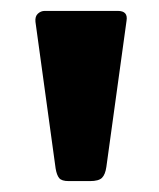

<svg xmlns="http://www.w3.org/2000/svg" viewBox="-20 -762 291 352"><path d="M175 -456Q173 -442 167 -436Q161 -430 145 -430H106Q93 -430 88.5 -435.5Q84 -441 82 -453L45 -722Q44 -732 49.5 -737Q55 -742 62 -742H196Q215 -742 212 -724Z"/></svg>

Font: Libre Franklin ExtraBold
Style: Regular
Weight: 800
Designer: Pablo Impallari, Rodrigo Fuenzalida, Nhung Nguyen
Foundry: Impallari Type
Version: Version 3.000